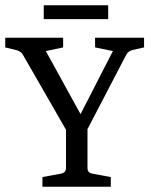

<svg xmlns="http://www.w3.org/2000/svg" viewBox="-22 -713 576 733"><path d="M243 -195 66 -503Q59 -516 43 -521L-2 -532V-569H219V-532L153 -518L300 -251H272L409 -518L341 -532V-569H528V-532L483 -522Q475 -519 469.5 -515.5Q464 -512 460 -504L299 -195ZM140 0V-37L210 -50Q230 -53 230 -72V-228H312V-72Q312 -53 331 -50L401 -37V0ZM145 -693H391V-640H145Z"/></svg>

Font: Yrsa
Style: Regular
Weight: 400
Designer: Anna Giedrys (Yrsa+Rasa design), David Brezina (Yrsa art-direction, Rasa art-direction, design)
Foundry: Rosetta Type Foundry
Version: Version 2.004